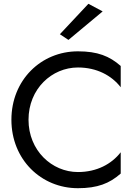

<svg xmlns="http://www.w3.org/2000/svg" viewBox="-20 -980 725 1010"><path d="M520 -920 445 -960 295 -800 340 -770ZM130 -350C130 -513 253 -625 390 -625C489 -625 567 -583 615 -521V-633C556 -685 493 -710 390 -710C196 -710 40 -559 40 -350C40 -141 196 10 390 10C493 10 556 -15 615 -67V-179C567 -117 489 -75 390 -75C253 -75 130 -188 130 -350Z"/></svg>

Font: Jost
Style: Regular
Weight: 400
Version: Version 3.710